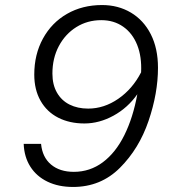

<svg xmlns="http://www.w3.org/2000/svg" viewBox="-20 -730 690 762"><path d="M116 -434Q116 -514 150.5 -577Q185 -640 246 -675Q307 -710 385 -710Q449 -710 499.5 -680Q550 -650 578.5 -594Q607 -538 607 -461Q607 -360 569.5 -250Q532 -140 456 -64Q380 12 270 12Q212 12 168.5 -9Q125 -30 100.5 -68.5Q76 -107 74 -159H143Q148 -106 182.5 -77Q217 -48 273 -48Q337 -48 388 -86Q439 -124 473.5 -193.5Q508 -263 525 -356Q487 -302 430.5 -271Q374 -240 315 -240Q256 -240 211 -263Q166 -286 141 -330Q116 -374 116 -434ZM330 -299Q393 -299 449.5 -338Q506 -377 540 -443Q543 -505 524.5 -551.5Q506 -598 469 -624Q432 -650 382 -650Q327 -650 283 -622.5Q239 -595 213.5 -547Q188 -499 188 -438Q188 -394 206 -362.5Q224 -331 256 -315Q288 -299 330 -299Z"/></svg>

Font: Azeret Mono Light
Style: Italic
Weight: 300
Italic angle: -12°
Designer: Martin Vácha
Foundry: Displaay
Version: Version 1.000; Glyphs 3.0.3, build 3074